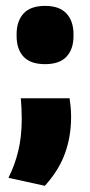

<svg xmlns="http://www.w3.org/2000/svg" viewBox="-20 -498 298 636"><path d="M210.5 -172.5Q212.5 -159 214 -143.8Q215.5 -128.5 215.5 -111Q215.5 -45.5 195 10.8Q174.5 67 128.5 117.5L8 91Q29 49.5 40.5 2Q52 -45.5 52 -104.5Q52 -122.5 51.2 -138.2Q50.5 -154 49 -172.5ZM129.5 -285.5Q81 -285.5 58 -310.2Q35 -335 35 -379V-384.5Q35 -428 58 -453.2Q81 -478.5 129.5 -478.5Q177 -478.5 200.2 -453.2Q223.5 -428 223.5 -384.5V-379Q223.5 -335 200.2 -310.2Q177 -285.5 129.5 -285.5Z"/></svg>

Font: Anek Telugu Medium ExtraBold
Style: Regular
Weight: 800
Version: Version 1.003